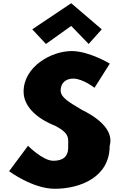

<svg xmlns="http://www.w3.org/2000/svg" viewBox="-20 -1157 742 1192"><path d="M180.2 -975 265.2 -884 422.1 -996 530.4 -884 611.7 -975 422.1 -1137ZM425.6 -840C296.5 -840 126.5 -742 126.5 -588C126.5 -502 199 -425 322.7 -376C415.8 -327 403.2 -300 403.2 -240C403.2 -163 339.1 -159 310.2 -159C245.5 -159 154 -252 154 -252L36.5 -94C36.5 -94 182.7 15 320.1 15C473.2 15 660.8 -54 660.8 -251C691.7 -359 565.4 -437 486.8 -476C420.7 -516 356.5 -549 356.5 -595C356.5 -640 386.4 -669 434.7 -669C494.5 -669 566.7 -612 566.7 -612L661.7 -762C661.7 -762 532.3 -840 425.6 -840Z"/></svg>

Font: Blink
Style: Wide
Weight: 400
Designer: Mew Too
Foundry: Cannot Into Space Fonts
Version: Version 001.000